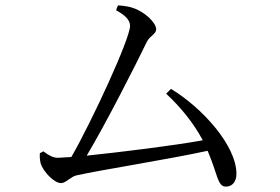

<svg xmlns="http://www.w3.org/2000/svg" viewBox="-20 -714 1040 713"><path d="M128 -145C127 -132 128 -121 131 -107C140 -78 180 -34 207 -34C224 -34 244 -59 265 -63C355 -83 604 -122 751 -154C789 -66 787 -21 819 -21C843 -21 858 -40 858 -68C858 -175 729 -315 615 -384L597 -366C651 -316 699 -257 733 -193C623 -173 427 -149 302 -136C373 -255 480 -465 526 -560C537 -581 560 -588 560 -605C560 -630 516 -671 475 -684C460 -690 437 -693 418 -694L411 -676C444 -658 463 -640 463 -618C463 -570 320 -261 245 -131L195 -128C178 -128 162 -136 141 -152Z"/></svg>

Font: Harano Aji Mincho TW
Style: Regular
Weight: 400
Foundry: Masamichi Hosoda
Version: HaranoAjiMinchoTW-Regular version 20230610;ttx 4.39.4